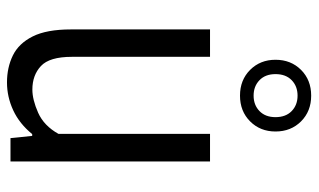

<svg xmlns="http://www.w3.org/2000/svg" viewBox="-192 -666 867 522"><g transform="rotate(90 241.0 -404.5)"><path d="M203.5 9.5Q163 9.5 130.2 -6.5Q97.5 -22.5 78.5 -60.5Q59.5 -98.5 59.5 -164V-542.5H134V-167Q134 -106 159 -82.8Q184 -59.5 223 -59.5Q250.5 -59.5 286 -75.2Q321.5 -91 343.5 -130.5V-542.5H418.5V0H355L349 -59H344Q316 -24.5 279.5 -7.5Q243 9.5 203.5 9.5ZM239.5 -624Q197 -624 169.5 -651.5Q142 -679 142 -720.5Q142 -762.5 169.5 -790Q197 -817.5 239.5 -817.5Q282 -817.5 309.5 -790Q337 -762.5 337 -720.5Q337 -679 309.5 -651.5Q282 -624 239.5 -624ZM239.5 -661Q265 -661 281.5 -677Q298 -693 298 -720.5Q298 -748.5 281.5 -764.5Q265 -780.5 239.5 -780.5Q214 -780.5 197.5 -764.5Q181 -748.5 181 -720.5Q181 -693 197.5 -677Q214 -661 239.5 -661Z"/></g></svg>

Font: Encode Sans Cnd
Style: Regular
Weight: 400
Width: 3
Designer: Multiple Designers
Foundry: Impallari Type
Version: Version 3.002; ttfautohint (v1.8.3) -l 8 -r 50 -G 200 -x 14 